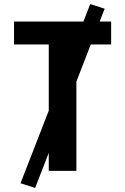

<svg xmlns="http://www.w3.org/2000/svg" viewBox="-20 -841 616 945"><path d="M220 0H356V-622H527V-735H49V-622H220ZM153 84 495 -798 424 -821 81 61Z"/></svg>

Font: Iosevka Sparkle Extrabold
Style: Regular
Weight: 800
Designer: Belleve Invis
Foundry: Belleve Invis
Version: Version 4.5.0; ttfautohint (v1.8.3)